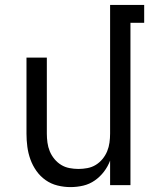

<svg xmlns="http://www.w3.org/2000/svg" viewBox="-20 -755 640 783"><path d="M267 8Q241 8 214.5 1.5Q188 -5 166 -20.5Q144 -36 128.5 -58Q113 -80 104 -105Q95 -130 91.5 -156.5Q88 -183 88 -210V-520H171V-210Q171 -192 173.5 -173.5Q176 -155 183 -138Q190 -121 202 -106.5Q214 -92 229.5 -82.5Q245 -73 263.5 -69.5Q282 -66 300 -66Q318 -66 336.5 -69.5Q355 -73 370.5 -82.5Q386 -92 398 -106.5Q410 -121 417 -138Q424 -155 426.5 -173.5Q429 -192 429 -210V-735H568V-662H512V0H429V-100Q420 -76 404 -55Q388 -34 366.5 -19Q345 -4 319.5 2Q294 8 267 8Z"/></svg>

Font: Iosevka Extended
Style: Regular
Weight: 400
Width: 7
Monospace: yes
Designer: Belleve Invis
Foundry: Belleve Invis
Version: Version 32.5.0; ttfautohint (v1.8.4)